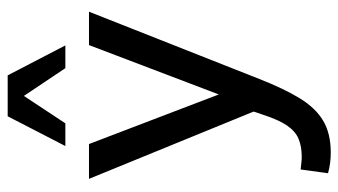

<svg xmlns="http://www.w3.org/2000/svg" viewBox="-218 -542 915 520"><g transform="rotate(-90 240.0 -282.5)"><path d="M86.4 155.3Q72.3 155.3 58.6 153.6Q44.9 151.9 30.3 147.9L40.5 73.7Q50.3 74.7 58.8 75.7Q67.4 76.7 74.7 76.7Q103 76.7 123.5 68.1Q144 59.6 159.7 36.6Q175.3 13.7 189.5 -30.3L197.3 -53.7L15.1 -499.5H109.4L243.7 -147.9L377.4 -499.5H467.8L285.6 -38.1Q259.8 27.8 233.6 70.8Q207.5 113.8 172.9 134.5Q138.2 155.3 86.4 155.3ZM104 -563.5 184.6 -719.7H295.4L376.5 -563.5H314.9L239.7 -675.8L165.5 -563.5Z"/></g></svg>

Font: Pontano Sans Medium
Style: Regular
Weight: 500
Designer: Vernon Adams
Foundry: Vernon Adams
Version: Version 2.001